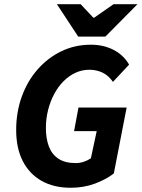

<svg xmlns="http://www.w3.org/2000/svg" viewBox="-20 -875 669 907"><path d="M314.4 12Q233.9 12 176.3 -20.7Q118.7 -53.4 87.5 -114.2Q56.4 -175.1 56.4 -260.8Q56.4 -345.4 82.9 -418.7Q109.4 -492.1 157.4 -546.8Q205.3 -601.6 269.5 -632.7Q333.8 -663.8 409.2 -663.8Q469 -663.8 516.2 -639.5Q563.5 -615.2 589.9 -569.8L513.5 -488.2Q492.9 -518.4 464.3 -532Q435.8 -545.5 402.2 -545.5Q367.1 -545.5 336 -531Q304.9 -516.4 279.5 -490.6Q254 -464.7 235.5 -429.8Q217 -394.9 206.9 -354.3Q196.8 -313.7 196.8 -270.1Q196.8 -220 211 -182.8Q225.2 -145.7 256.1 -125.2Q287 -104.6 337.8 -104.6Q357.8 -104.6 376.9 -111.2Q396 -117.7 409.3 -127.3L436.8 -255.4H329.9L350.7 -367.1H578.3L517.7 -55.6Q481.2 -27.3 428.4 -7.6Q375.6 12 314.4 12ZM349.5 -702.1 248.8 -855.1H361.2L420.8 -791.4H424.8L516.3 -855.1H629.4L477.7 -702.1Z"/></svg>

Font: Source Sans 3
Style: Italic
Weight: 200
Italic angle: -11°
Designer: Paul D. Hunt
Foundry: Adobe
Version: Version 3.046;hotconv 1.0.118;makeotfexe 2.5.65603